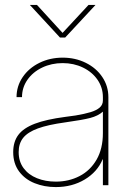

<svg xmlns="http://www.w3.org/2000/svg" viewBox="-20 -760 530 788"><path d="M34.2 -135.7Q34.2 -178.2 55.2 -206.3Q76.2 -234.4 122.8 -252.2Q169.4 -270 248 -280.3Q269.5 -283.2 290.5 -286.1Q328.1 -292.5 352.1 -299.8Q376 -307.1 389.2 -318.6Q402.3 -330.1 402.3 -347.7V-361.3Q402.3 -400.4 380.4 -432.4Q358.4 -464.4 320.6 -482.7Q282.7 -501 237.3 -501Q191.4 -501 153.1 -482.7Q114.7 -464.4 92.5 -432.4Q70.3 -400.4 70.3 -361.3H47.9Q47.9 -406.2 73 -443.4Q98.1 -480.5 141.6 -502Q185.1 -523.4 237.3 -523.4Q289.1 -523.4 332 -502.2Q375 -481 399.9 -443.8Q424.8 -406.7 424.8 -361.3V0H402.3V-106.4H401.4Q379.4 -54.2 327.6 -23.2Q275.9 7.8 209 7.8Q162.1 7.8 122.3 -8.1Q82.5 -23.9 58.3 -56.4Q34.2 -88.9 34.2 -135.7ZM402.3 -213.9V-301.8Q382.3 -284.2 350.3 -275.9Q318.4 -267.6 248 -257.8Q176.8 -248 135.5 -232.9Q94.2 -217.8 75.4 -194.6Q56.6 -171.4 56.6 -135.7Q56.6 -97.2 76.9 -69.8Q97.2 -42.5 131.8 -28.6Q166.5 -14.6 209 -14.6Q262.7 -14.6 306.6 -37.4Q350.6 -60.1 376.5 -105Q402.3 -149.9 402.3 -213.9ZM236.8 -625 343.3 -739.7H371.6V-739.3L247.6 -606H226.1L103 -739.3V-739.7H131.8Z"/></svg>

Font: Intratopia Thin
Style: Regular
Weight: 100
Designer: Rasmus Andersson
Foundry: rsms
Version: Version 3.000;Glyphs 3.2.3 (3260)